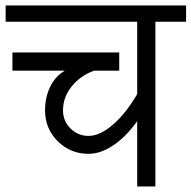

<svg xmlns="http://www.w3.org/2000/svg" viewBox="-33 -670 688 690"><path d="M-12.7 -591.8V-650.4H635.7V-591.8H525.4V0H460V-234.4Q420.9 -179.7 375 -148.4Q329.1 -117.2 285.2 -117.2Q219.7 -117.2 174.3 -162.6Q128.9 -208 128.9 -273.4Q128.9 -320.3 147.5 -358.4Q166 -396.5 200.2 -416H11.7V-481.4H395.5V-416H304.7Q254.9 -397.5 224.1 -358.9Q193.4 -320.3 193.4 -273.4Q193.4 -235.4 220.2 -208.5Q247.1 -181.6 285.2 -181.6Q326.2 -181.6 373 -222.2Q419.9 -262.7 460 -332V-591.8Z"/></svg>

Font: Lohit Marathi
Style: Regular
Weight: 400
Version: 2.94.2